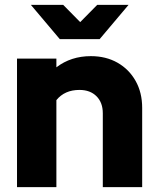

<svg xmlns="http://www.w3.org/2000/svg" viewBox="-20 -770 651 790"><path d="M50 0V-529H212V-493Q272 -539 354 -539Q416 -539 463.5 -512Q511 -485 538 -437Q565 -389 565 -326V0H403V-304Q403 -348 377 -374Q351 -400 307 -400Q246 -400 212 -358V0ZM240 -750 310 -679 380 -750H509L390 -609H226L107 -750Z"/></svg>

Font: Red Hat Display Black
Style: Regular
Weight: 900
Designer: Pentagram, MCKL
Foundry: Pentagram, MCKL
Version: Version 1.023; ttfautohint (v1.8.3)